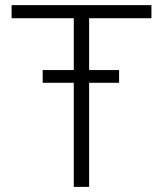

<svg xmlns="http://www.w3.org/2000/svg" viewBox="-20 -731 637 751"><path d="M445.8 -407.2H328.6V0H268.6V-407.2H147V-457H268.6V-659.7H25.4V-710.9H572.3V-659.7H328.6V-457H445.8Z"/></svg>

Font: Roboto Light
Style: Regular
Weight: 300
Designer: Google
Version: Version 2.134; 2016; ttfautohint (v1.6)